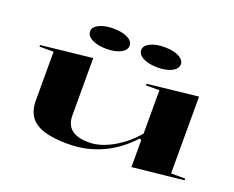

<svg xmlns="http://www.w3.org/2000/svg" viewBox="-117 -922 1391 1139"><g transform="rotate(20 579.0 -353.0)"><path d="M401 15Q259 15 196.5 -27.5Q134 -70 134 -161V-470H45V-480L368 -515V-155Q368 -94 404.5 -65Q441 -36 513 -36Q562 -36 612.5 -56Q663 -76 711.5 -111.5Q760 -147 802 -196V-470H717V-480L1036 -515V-30H1125V-19L802 15V-154L791 -162Q714 -76 614.5 -30.5Q515 15 401 15ZM745 -721Q800 -721 834.5 -703.5Q869 -686 869 -658Q869 -629 834.5 -611Q800 -593 745 -593Q690 -593 654.5 -611Q619 -629 619 -658Q619 -686 654.5 -703.5Q690 -721 745 -721ZM422 -721Q477 -721 511.5 -703.5Q546 -686 546 -658Q546 -629 511.5 -611Q477 -593 422 -593Q367 -593 331.5 -611Q296 -629 296 -658Q296 -686 331.5 -703.5Q367 -721 422 -721Z"/></g></svg>

Font: Kalnia Expanded
Style: Regular
Weight: 400
Width: 7
Designer: Frida Medrano
Foundry: Frida Medrano
Version: Version 1.105